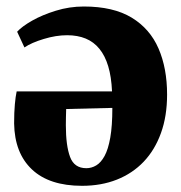

<svg xmlns="http://www.w3.org/2000/svg" viewBox="-20 -570 570 605"><path d="M238.5 15.5Q135.5 15.5 80.8 -36Q26 -87.5 24.5 -181Q24.5 -216.5 26.8 -241.2Q29 -266 32.5 -282H333Q331 -328 321 -361.2Q311 -394.5 293.2 -416.2Q275.5 -438 250 -448.5Q224.5 -459 191.5 -459Q156.5 -459 117.8 -447.2Q79 -435.5 57 -420.5L34 -470Q49 -486.5 81 -504.8Q113 -523 155.8 -536.2Q198.5 -549.5 244 -549.5Q337 -549.5 394.8 -514.5Q452.5 -479.5 479.5 -417.2Q506.5 -355 506.5 -272Q506.5 -204 487.2 -150.8Q468 -97.5 432.8 -60.5Q397.5 -23.5 348.2 -4Q299 15.5 238.5 15.5ZM252 -40Q268.5 -40 283.2 -48.8Q298 -57.5 309.5 -78.5Q321 -99.5 327.5 -136.5Q334 -173.5 334 -230L188.5 -226.5Q188 -213.5 187.8 -200.8Q187.5 -188 187.5 -175.5Q187.5 -111 200.8 -75.5Q214 -40 252 -40Z"/></svg>

Font: Merriweather 60pt Black
Style: Regular
Weight: 900
Version: Version 2.100